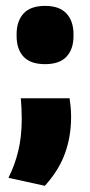

<svg xmlns="http://www.w3.org/2000/svg" viewBox="-20 -498 298 636"><path d="M210.5 -172.5Q212.5 -159 214 -143.8Q215.5 -128.5 215.5 -111Q215.5 -45.5 195 10.8Q174.5 67 128.5 117.5L8 91Q29 49.5 40.5 2Q52 -45.5 52 -104.5Q52 -122.5 51.2 -138.2Q50.5 -154 49 -172.5ZM129.5 -285.5Q81 -285.5 58 -310.2Q35 -335 35 -379V-384.5Q35 -428 58 -453.2Q81 -478.5 129.5 -478.5Q177 -478.5 200.2 -453.2Q223.5 -428 223.5 -384.5V-379Q223.5 -335 200.2 -310.2Q177 -285.5 129.5 -285.5Z"/></svg>

Font: Anek Gujarati Medium ExtraBold
Style: Regular
Weight: 800
Version: Version 1.003